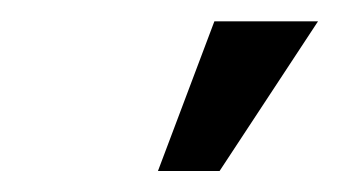

<svg xmlns="http://www.w3.org/2000/svg" viewBox="-20 -710 320 181"><path d="M128.9 -548.8 182.1 -689.9H279.8L187 -548.8Z"/></svg>

Font: HK Grotesk Legacy
Style: Bold Italic
Weight: 700
Italic angle: -13°
Designer: Alfredo Marco Pradil
Foundry: Hanken Design Co.
Version: Version 2.022;PS 002.022;hotconv 1.0.88;makeotf.lib2.5.64775